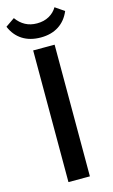

<svg xmlns="http://www.w3.org/2000/svg" viewBox="-146 -936 580 986"><g transform="rotate(-15 144.0 -443.0)"><path d="M203 0H89V-700H203ZM145 -754Q88 -754 48 -779.5Q8 -805 -12 -853L36 -886Q56 -858 83 -843.5Q110 -829 145 -829Q182 -829 209.5 -844.5Q237 -860 252 -886L300 -853Q280 -805 240.5 -779.5Q201 -754 145 -754Z"/></g></svg>

Font: Tilda Sans Semibold
Style: Regular
Weight: 600
Designer: ParaType Ltd
Foundry: ParaType Ltd
Version: Version 1.009